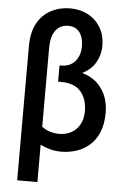

<svg xmlns="http://www.w3.org/2000/svg" viewBox="-63 -820 685 1050"><g transform="rotate(5 280.0 -295.0)"><path d="M72 186V-550Q72 -627 100 -677Q128 -727 175.5 -751.5Q223 -776 280 -776Q332 -776 375.5 -754Q419 -732 445.5 -689.5Q472 -647 472 -584Q472 -538 448 -496Q424 -454 375 -430Q429 -414 461 -382Q493 -350 507.5 -310Q522 -270 522 -226Q522 -161 503 -116Q484 -71 451.5 -43.5Q419 -16 379.5 -3.5Q340 9 299 9Q265 9 237 1.5Q209 -6 183 -19V186ZM279 -87Q316 -87 345 -103Q374 -119 391 -149.5Q408 -180 408 -223Q408 -289 373 -330Q338 -371 263 -371H248V-460H258Q289 -460 312.5 -474.5Q336 -489 348.5 -515Q361 -541 361 -575Q361 -623 339.5 -651.5Q318 -680 277 -680Q234 -680 208.5 -647.5Q183 -615 183 -546V-118Q205 -101 229.5 -94Q254 -87 279 -87Z"/></g></svg>

Font: Ubuntu Sans Mono Medium
Style: Regular
Weight: 500
Monospace: yes
Designer: Dalton Maag Ltd
Foundry: Dalton Maag Ltd
Version: Version 1.006